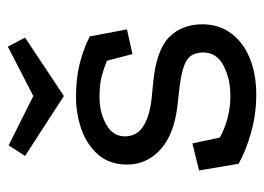

<svg xmlns="http://www.w3.org/2000/svg" viewBox="-112 -547 674 490"><g transform="rotate(-90 225.0 -302.0)"><path d="M315 -366Q293 -375 273 -380Q253 -385 221 -385Q183 -385 152.5 -368Q122 -351 122 -320Q122 -290 147.5 -273.5Q173 -257 219 -252L260 -248Q342 -240 375 -207.5Q408 -175 408 -122Q408 -81 385.5 -50Q363 -19 322.5 -2Q282 15 228 15Q179 15 132.5 2Q86 -11 52 -30L35 -131L104 -148L119 -78Q142 -65 169.5 -58Q197 -51 225 -51Q269 -51 302.5 -68.5Q336 -86 336 -120Q336 -150 316 -162.5Q296 -175 246 -181L202 -186Q128 -194 89 -229Q50 -264 50 -315Q50 -359 75 -388Q100 -417 139.5 -431Q179 -445 222 -445Q269 -445 306 -436Q343 -427 377 -410L395 -315L332 -301ZM225 -476 72 -575 99 -617 225 -554 351 -619 374 -575Z"/></g></svg>

Font: Podkova
Style: Regular
Weight: 400
Designer: Ilya Yudin
Foundry: Cyreal (www.cyreal.org)
Version: Version 2.103